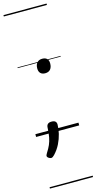

<svg xmlns="http://www.w3.org/2000/svg" viewBox="-182 -929 677 1347"><g transform="rotate(-15 156.5 -255.0)"><path d="M178 -415Q156 -415 144 -427Q132 -439 132 -462Q132 -489 145.5 -504Q159 -519 183 -519Q206 -519 217.5 -507Q229 -495 229 -473Q229 -446 216 -430.5Q203 -415 178 -415ZM65 170Q56 170 46 163Q36 156 36 147Q36 144 38.5 139.5Q41 135 44 129Q62 101 72 78Q82 55 87.5 27Q93 -1 95 -46Q96 -60 105 -68Q114 -76 132 -76Q151 -76 159.5 -68Q168 -60 168 -46Q168 -15 159.5 20.5Q151 56 134 90.5Q117 125 89 155Q83 161 77 165.5Q71 170 65 170ZM0 365H313V375H0ZM0 -20H313V0H0ZM0 -505H313V-500H0ZM0 -885H313V-875H0Z"/></g></svg>

Font: Playwrite GB J Guides
Style: Italic
Weight: 400
Italic angle: -7.01216°
Designer: Veronika Burian, José Scaglione
Foundry: TypeTogether
Version: Version 1.003